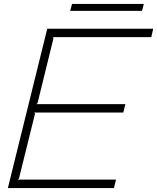

<svg xmlns="http://www.w3.org/2000/svg" viewBox="-20 -956 799 976"><path d="M569.8 -43 559.1 0H20L220.2 -810.1H758.8L749 -767.1H249L252 -762.2L170.9 -432.1L165 -426.8H617.2L606.9 -383.8H153.8L158.2 -378.9L76.2 -47.9L69.8 -43ZM710.9 -936 702.1 -900.9H336.9L346.2 -936Z"/></svg>

Font: Sinkin Sans 200 X Light Italic
Style: Regular
Weight: 200
Italic angle: -112°
Designer: Keith Bates
Foundry: K-Type
Version: Sinkin Sans (version 1.0)  by Keith Bates   •   © 2014   www